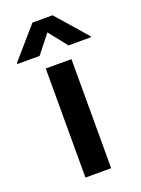

<svg xmlns="http://www.w3.org/2000/svg" viewBox="-199 -812 644 877"><g transform="rotate(-20 123.0 -374.0)"><path d="M59.6 -530.3H184.6V0H59.6ZM123 -682.6 52.7 -593.8H-55.7V-598.6L74.2 -748H171.9L302.7 -598.6V-593.8H193.4Z"/></g></svg>

Font: Pretendard SemiBold
Style: Regular
Weight: 600
Designer: Base glyphs from Inter by Rasmus Andersson; Hangeul glyphs from Noto Sans CJK(Source Han Sans) by Jang Soo-young and Kan
Foundry: Kil Hyung-jin
Version: Version 1.309